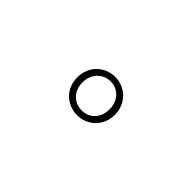

<svg xmlns="http://www.w3.org/2000/svg" viewBox="23 -1087 954 954"><g transform="rotate(45 500.0 -610.5)"><path d="M501 -509C447 -509 405 -549 405 -610C405 -672 447 -713 501 -713C554 -713 595 -672 595 -610C595 -549 554 -509 501 -509ZM501 -476C571 -476 633 -529 633 -610C633 -691 571 -745 501 -745C430 -745 369 -691 369 -610C369 -529 430 -476 501 -476Z"/></g></svg>

Font: Harano Aji Mincho K1
Style: Regular
Weight: 400
Foundry: Masamichi Hosoda
Version: HaranoAjiMinchoK1-Regular version 20230610;ttx 4.39.4